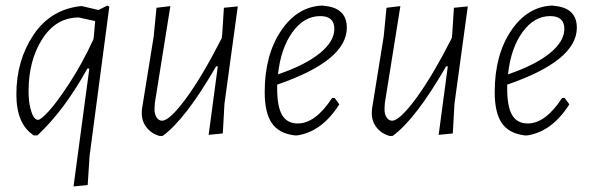

<svg xmlns="http://www.w3.org/2000/svg" viewBox="-20 -482 2128 692"><path d="M275 -460 335 -446 367 -462 374 -458 303 79 296 185 245 190 302 -235H295Q212 -85 115 6H102Q39 -34 39 -142Q39 -264 100.5 -356Q162 -448 271 -460ZM83 -154Q83 -117 89.5 -92Q96 -67 103 -58.5Q110 -50 117 -50Q127 -50 156 -81.5Q185 -113 231 -183.5Q277 -254 317 -341L319 -360L323 -406L264 -419Q182 -419 132.5 -341.5Q83 -264 83 -154Z M594 -460 538 -110 537 -92Q536 -72 544 -59.5Q552 -47 564 -47Q591 -47 649.5 -126Q708 -205 779 -344L781 -360L787 -454L837 -459L789 -108L783 -1L732 4L765 -243H759Q648 -51 566 8H555Q526 0 508 -23Q490 -46 491 -78L492 -91L534 -351L544 -454Z M1203 -106Q1141 -8 1052 6H1042Q985 -1 959.5 -38.5Q934 -76 934 -150Q934 -283 992.5 -370.5Q1051 -458 1141 -462L1148 -461Q1230 -454 1230 -382Q1230 -263 979 -177V-163Q979 -97 997 -67Q1015 -37 1053 -37Q1117 -37 1177 -129H1186ZM1134 -424Q1076 -424 1034 -366Q992 -308 982 -214Q1081 -248 1133 -290.5Q1185 -333 1185 -378Q1185 -424 1134 -424Z M1423 -460 1367 -110 1366 -92Q1365 -72 1373 -59.5Q1381 -47 1393 -47Q1420 -47 1478.5 -126Q1537 -205 1608 -344L1610 -360L1616 -454L1666 -459L1618 -108L1612 -1L1561 4L1594 -243H1588Q1477 -51 1395 8H1384Q1355 0 1337 -23Q1319 -46 1320 -78L1321 -91L1363 -351L1373 -454Z M2032 -106Q1970 -8 1881 6H1871Q1814 -1 1788.5 -38.5Q1763 -76 1763 -150Q1763 -283 1821.5 -370.5Q1880 -458 1970 -462L1977 -461Q2059 -454 2059 -382Q2059 -263 1808 -177V-163Q1808 -97 1826 -67Q1844 -37 1882 -37Q1946 -37 2006 -129H2015ZM1963 -424Q1905 -424 1863 -366Q1821 -308 1811 -214Q1910 -248 1962 -290.5Q2014 -333 2014 -378Q2014 -424 1963 -424Z"/></svg>

Font: Alegreya Sans SC Light
Style: Italic
Weight: 300
Italic angle: -7°
Designer: Juan Pablo del Peral
Foundry: Huerta Tipografica
Version: Version 2.007